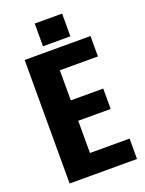

<svg xmlns="http://www.w3.org/2000/svg" viewBox="-148 -857 704 929"><g transform="rotate(-20 204.5 -392.5)"><path d="M188 -105H392V0H45V-636H384V-531H188V-376H355V-271H188ZM292 -785V-668H151V-785Z"/></g></svg>

Font: Teko Semibold
Style: Regular
Weight: 600
Designer: Manushi Parikh, Jonny Pinhorn
Foundry: Indian Type Foundry
Version: Version 1.105;PS 1.0;hotconv 1.0.78;makeotf.lib2.5.61930; tt